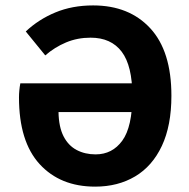

<svg xmlns="http://www.w3.org/2000/svg" viewBox="-20 -684 705 716"><path d="M334.8 12Q204.6 12 127.7 -72.1Q50.8 -156.2 50.8 -320.9Q50.8 -333.2 52.1 -346.7Q53.3 -360.1 55.8 -373.2H510.4V-266.1H198.2Q199.2 -210.5 217 -175.7Q234.9 -140.9 266 -124.6Q297 -108.3 336.5 -108.3Q399 -108.3 436.2 -159.7Q473.5 -211.1 473.5 -327.1Q473.5 -438.6 433.9 -491.1Q394.2 -543.5 317.8 -543.5Q268.6 -543.5 226.2 -525.7Q183.8 -507.9 148.8 -477.4L76.1 -566.6Q123.6 -611.5 186.5 -637.6Q249.4 -663.8 327.3 -663.8Q461.6 -663.8 540.4 -578.5Q619.2 -493.2 619.2 -327.1Q619.2 -215.5 583.6 -139.9Q548 -64.2 483.8 -26.1Q419.6 12 334.8 12Z"/></svg>

Font: Source Sans 3 VF
Style: Regular
Weight: 200
Designer: Paul D. Hunt
Foundry: Adobe
Version: Version 3.046;hotconv 1.0.118;makeotfexe 2.5.65603